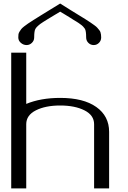

<svg xmlns="http://www.w3.org/2000/svg" viewBox="-20 -1041 706 1061"><path d="M312.5 -1021.5Q338.9 -1004.9 367.7 -986.8Q396.5 -968.8 413.6 -958.5Q430.7 -948.2 450.2 -936Q469.7 -923.8 479.5 -917Q489.3 -910.2 501 -901.9Q512.7 -893.6 517.6 -887.7Q522.5 -881.8 527.8 -875.5Q533.2 -869.1 535.2 -862.8Q537.1 -856.4 538.1 -849.6Q539.1 -842.8 539.1 -834Q539.1 -816.4 526.9 -804.2Q514.6 -792 498 -792Q480.5 -792 468.3 -804.2Q456.1 -816.4 456.1 -834Q456.1 -870.1 449.2 -881.8Q446.3 -885.7 443.8 -888.7Q441.4 -891.6 439 -894.5Q436.5 -897.5 432.1 -900.9Q427.7 -904.3 424.3 -906.7Q420.9 -909.2 414.1 -914.1Q407.2 -918.9 401.9 -921.9Q396.5 -924.8 385.7 -931.6Q375 -938.5 366.7 -943.8Q358.4 -949.2 341.8 -959Q325.2 -968.8 312.5 -976.6Q293.9 -965.8 272.5 -952.6Q251 -939.5 241.2 -933.6Q231.4 -927.7 219.2 -919.9Q207 -912.1 202.6 -908.7Q198.2 -905.3 191.9 -899.9Q185.5 -894.5 182.6 -891.1Q179.7 -887.7 175.8 -881.8Q168.9 -870.1 168.9 -834Q168.9 -816.4 156.2 -804.2Q143.6 -792 127 -792Q109.4 -792 95.2 -804.2Q81.1 -816.4 81.1 -834Q81.1 -843.8 82 -851.1Q83 -858.4 87.9 -866.2Q92.8 -874 97.2 -879.9Q101.6 -885.7 113.3 -895Q125 -904.3 135.3 -911.1Q145.5 -918 165.5 -930.7Q185.5 -943.4 203.6 -954.6Q221.7 -965.8 252.9 -984.9Q284.2 -1003.9 312.5 -1021.5ZM125 -750V-466.8Q205.1 -500 312.5 -500Q441.4 -500 512.2 -449.7Q583 -399.4 583 -312.5V0H500V-354.5Q500 -404.3 446.8 -431.2Q393.6 -458 312.5 -458Q231.4 -458 178.2 -431.2Q125 -404.3 125 -354.5V0H42V-750Z"/></svg>

Font: okolaks
Style: Regular
Weight: 500
Version: Version 000.6.0